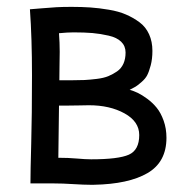

<svg xmlns="http://www.w3.org/2000/svg" viewBox="-20 -525 558 548"><path d="M71.3 -310.5Q71.3 -416 65.4 -498.5Q73.7 -499 98.1 -501.2Q122.6 -503.4 140.9 -504.4Q159.2 -505.4 184.1 -505.4Q213.4 -505.4 238 -503.7Q262.7 -502 290.5 -497.3Q318.4 -492.7 339.4 -483.6Q360.4 -474.6 378.2 -461.4Q396 -448.2 405.5 -427.2Q415 -406.2 415 -379.9Q415 -356.9 410.2 -338.6Q405.3 -320.3 400.1 -310.3Q395 -300.3 383.3 -290.3Q371.6 -280.3 367.2 -277.8Q362.8 -275.4 350.1 -268.6Q361.3 -265.6 373 -260Q384.8 -254.4 400.1 -243.2Q415.5 -231.9 427.2 -217.5Q439 -203.1 447 -180.7Q455.1 -158.2 455.1 -131.8Q455.1 -62.5 401.1 -31Q347.2 0.5 247.6 2.4H237.8Q219.7 2.4 189.2 0.5Q158.7 -1.5 133.3 -1.5H66.9Q66.9 -35.2 69.1 -115.2Q71.3 -195.3 71.3 -310.5ZM338.4 -375Q338.4 -393.6 325.9 -405.8Q313.5 -418 290 -423.3Q266.6 -428.7 243.9 -430.7Q221.2 -432.6 189.9 -432.6Q172.9 -432.6 148.4 -430.2Q150.4 -402.8 150.4 -377.4Q150.4 -366.7 149.9 -340.6Q149.4 -314.5 149.4 -295.9H183.6Q205.6 -295.9 220.9 -296.6Q236.3 -297.4 256.1 -299.8Q275.9 -302.2 289.1 -307.6Q302.2 -313 314.2 -321.3Q326.2 -329.6 332.3 -343.3Q338.4 -356.9 338.4 -375ZM233.9 -224.6Q223.6 -224.6 206.5 -224.1Q189.5 -223.6 169.9 -223.6H148.4Q148.4 -222.2 146.5 -74.7Q174.8 -74.7 199.5 -72.5Q224.1 -70.3 240.2 -70.3Q317.9 -70.3 347.7 -83.5Q377.4 -96.7 377.4 -139.6Q377.4 -178.2 335.4 -201.4Q293.5 -224.6 233.9 -224.6Z"/></svg>

Font: FantasqueSansM Nerd Font
Style: Regular
Weight: 400
Monospace: yes
Designer: Jany Belluz
Version: Version 1.8.0 ; ttfautohint (v1.8.2);Nerd Fonts 3.4.0